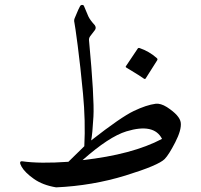

<svg xmlns="http://www.w3.org/2000/svg" viewBox="-20 -748 832 795"><path d="M289.1 -672.4Q308.1 -718.3 311.8 -723.1Q315.4 -728 321 -727.5Q326.7 -727.1 328.1 -722.2Q338.9 -695.3 345.7 -680.4Q352.5 -665.5 372.6 -643.6Q379.9 -632.3 372.6 -623L353.5 -598.1Q347.7 -590.3 348.6 -581.1Q371.1 -339.4 366.9 -265.6Q362.8 -191.9 357.4 -166.5Q481 -263.2 533.7 -288.3Q586.4 -313.5 624.5 -318.4Q645 -320.8 670.9 -304.7Q725.1 -269.5 728.5 -239.7Q731.9 -210 705.6 -158.7Q679.2 -107.4 662.1 -89.8Q636.7 -63.5 499.5 -21.2Q362.3 21 212.4 27.8Q156.7 18.6 119.9 -7.6Q83 -33.7 69.3 -57.9Q55.7 -82 72.8 -80.1Q145 -69.8 263.2 -78.1L329.1 -142.6Q334.5 -246.6 323.7 -359.9Q313 -473.1 301.8 -558.8Q290.5 -644.5 288.1 -654.3Q285.6 -664.1 289.1 -672.4ZM503.4 -204.1Q431.2 -182.1 321.8 -85Q527.8 -107.9 650.9 -172.9Q617.7 -238.8 503.4 -204.1ZM550.3 -546.9Q552.7 -550.8 558.6 -548.8Q598.1 -535.2 629.4 -507.3Q633.8 -503.4 630.9 -498.5L583 -422.9Q580.1 -418.5 573 -424.3Q565.9 -430.2 502.9 -468.3Q499 -470.7 501.5 -474.1Z"/></svg>

Font: Amiri Quran Colored
Style: Regular
Weight: 400
Designer: Khaled Hosny
Version: Version 000.111